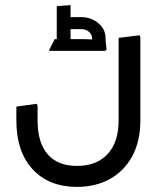

<svg xmlns="http://www.w3.org/2000/svg" viewBox="-20 -500 623 751"><path d="M281 231Q171 231 107.5 162Q44 93 44 -29H127Q127 58 166.5 103.5Q206 149 281 149Q358 149 401 102.5Q444 56 444 -29H529Q529 52 497.5 110.5Q466 169 410 200Q354 231 281 231ZM44 -29V-83L124 -94L127 -86V-29ZM444 -29V-352L526 -362L529 -354V-29ZM340 -350Q340 -365 328 -375.5Q316 -386 298 -386H242V-433H298Q336 -433 364.5 -409.5Q393 -386 393 -350ZM174 -301 172 -304 194 -347H234V-301ZM234 -301V-347H305Q319 -347 333 -346Q347 -345 347 -345V-301ZM345 -301Q344 -314 342 -327Q340 -340 340 -350H393Q393 -340 394.5 -327.5Q396 -315 397 -306L391 -301ZM202 -301V-476L256 -480V-301Z"/></svg>

Font: Fustat Medium
Style: Regular
Weight: 500
Designer: Mohamed Gaber, Khaled Hosny, Laura Garcia Mut
Foundry: Kief Type Foundry, Alif Type Foundry, Hard Type Foundry
Version: Version 1.007